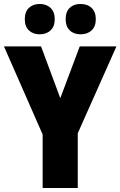

<svg xmlns="http://www.w3.org/2000/svg" viewBox="-20 -948 607 968"><path d="M284 -453 382 -714H567L372 -276V0H195V-270L0 -714H187ZM105 -851Q105 -889 126 -908.5Q147 -928 180 -928Q214 -928 235 -908Q256 -888 256 -851Q256 -815 235 -795Q214 -775 180 -775Q147 -775 126 -794.5Q105 -814 105 -851ZM311 -851Q311 -889 331.5 -908.5Q352 -928 386 -928Q421 -928 442 -908Q463 -888 463 -851Q463 -815 442 -795Q421 -775 386 -775Q352 -775 331.5 -795Q311 -815 311 -851Z"/></svg>

Font: Noto Sans Gujarati Condensed Black
Style: Regular
Weight: 900
Width: 3
Designer: Jelle Bosma - Monotype Design Team, Universal Thirst
Foundry: Monotype Imaging Inc.
Version: Version 2.106; ttfautohint (v1.8.4.7-5d5b)